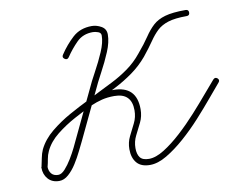

<svg xmlns="http://www.w3.org/2000/svg" viewBox="-67 -646 923 746"><g transform="rotate(-10 394.5 -273.5)"><path d="M283 -255Q271 -251 267 -262Q262 -273 273 -277Q299 -288 323.5 -294Q348 -300 377 -300Q469 -300 469 -208Q469 -180 457.5 -156.5Q446 -133 434.5 -110.5Q423 -88 423 -62Q423 -38 433 -25Q443 -12 468 -12Q495 -12 528.5 -33Q562 -54 597.5 -86.5Q633 -119 665.5 -155Q698 -191 724.5 -222.5Q751 -254 767 -272Q775 -281 784 -274Q793 -266 785 -257Q767 -236 739.5 -203Q712 -170 678 -132.5Q644 -95 607 -62.5Q570 -30 534.5 -9Q499 12 468 12Q433 12 416 -8Q399 -28 399 -62Q399 -89 410.5 -112Q422 -135 433.5 -158Q445 -181 445 -208Q445 -276 377 -276Q350 -276 328 -270.5Q306 -265 283 -255Q283 -255 283 -255Q283 -255 283 -255ZM229 -455Q222 -445 212 -452Q202 -459 209 -469Q232 -504 262 -531.5Q292 -559 338 -559Q357 -559 375.5 -548.5Q394 -538 394 -516Q394 -486 378.5 -449Q363 -412 343 -375Q323 -338 310 -309Q310 -309 310 -309Q310 -309 310 -309Q288 -263 266 -216.5Q244 -170 222 -124Q215 -110 204 -87.5Q193 -65 178.5 -42Q164 -19 146.5 -3.5Q129 12 110 12Q82 12 66 -6Q50 -24 50 -51Q50 -51 50 -53Q51 -54 51 -54Q55 -71 58 -87.5Q61 -104 68 -120Q86 -157 121.5 -186Q157 -215 197.5 -237.5Q238 -260 273 -277Q273 -277 273 -277Q273 -277 273 -277Q273 -277 273 -277Q273 -277 273 -277Q298 -290 324 -303Q350 -316 376 -329Q410 -346 441.5 -368.5Q473 -391 498 -422Q526 -455 543 -480.5Q560 -506 578.5 -523Q597 -540 626.5 -548.5Q656 -557 708 -557Q708 -557 708 -557Q708 -557 708 -557Q720 -557 720 -545Q720 -533 708 -533Q662 -533 635 -524.5Q608 -516 591 -500Q574 -484 558 -460.5Q542 -437 517 -406Q490 -374 456.5 -350Q423 -326 386 -307Q361 -294 335 -281Q309 -268 283 -256Q283 -256 283 -256Q283 -256 283 -256Q283 -256 283 -256Q283 -256 283 -256Q252 -240 213 -219Q174 -198 140 -171Q106 -144 90 -110Q83 -95 80.5 -79.5Q78 -64 74 -49Q74 -48 74 -50Q74 -51 74 -51Q74 -34 83 -23Q92 -12 110 -12Q123 -12 137 -27.5Q151 -43 164 -64.5Q177 -86 186.5 -105.5Q196 -125 200 -134Q222 -180 244 -226.5Q266 -273 288 -319Q288 -319 288 -319Q288 -319 288 -319Q300 -346 319.5 -381.5Q339 -417 354.5 -453Q370 -489 370 -516Q370 -527 358.5 -531Q347 -535 338 -535Q299 -535 274 -510Q249 -485 229 -455Q229 -455 229 -455Q229 -455 229 -455Z"/></g></svg>

Font: FRB American Cursive Light
Style: Italic
Weight: 300
Italic angle: -25°
Version: Version 2.0;Modular Font Editor K font №1